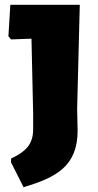

<svg xmlns="http://www.w3.org/2000/svg" viewBox="-20 -667 406 799"><path d="M301 -213 312 -647H23L15 -516L26 -503L111 -506L118 -193V-130C118 -62 83 -35 26 -7V9L78 112C212 72 303 26 303 -124Z"/></svg>

Font: Luna Sans Black
Style: Regular
Weight: 900
Designer: Juan Pablo del Peral
Foundry: Huerta Tipografica
Version: Version 2.001; ttfautohint (v1.5)